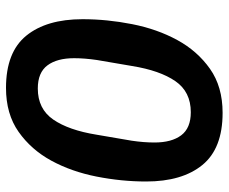

<svg xmlns="http://www.w3.org/2000/svg" viewBox="-81 -669 762 640"><g transform="rotate(90 300.0 -349.0)"><path d="M273 12Q154 12 99 -55.5Q44 -123 44 -243Q44 -325 60.5 -408.5Q77 -492 113.5 -559Q150 -626 209.5 -668Q269 -710 356 -710Q475 -710 530 -642.5Q585 -575 585 -455Q585 -373 568.5 -289.5Q552 -206 515.5 -139Q479 -72 419.5 -30Q360 12 273 12ZM275 -94Q343 -94 378.5 -145.5Q414 -197 429 -290L449 -407Q455 -447 455 -483Q455 -540 431 -572Q407 -604 354 -604Q286 -604 250.5 -552.5Q215 -501 200 -408L180 -291Q174 -250 174 -215Q174 -158 198 -126Q222 -94 275 -94Z"/></g></svg>

Font: IBM Plex Mono SemiBold
Style: Italic
Weight: 600
Italic angle: -9°
Monospace: yes
Designer: Mike Abbink, Paul van der Laan, Pieter van Rosmalen
Foundry: Bold Monday
Version: Version 2.3